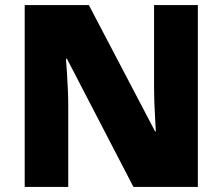

<svg xmlns="http://www.w3.org/2000/svg" viewBox="-20 -734 874 754"><path d="M757 0H504L243 -503H239Q241 -480 243 -447.5Q245 -415 246.5 -382Q248 -349 248 -322V0H77V-714H329L589 -218H592Q591 -241 589 -272Q587 -303 586 -335Q585 -367 585 -391V-714H757Z"/></svg>

Font: Noto Sans Cham Black
Style: Regular
Weight: 900
Version: Version 2.002